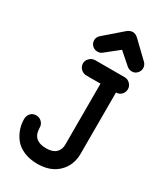

<svg xmlns="http://www.w3.org/2000/svg" viewBox="-223 -987 917 1077"><g transform="rotate(30 235.5 -448.5)"><path d="M186 -708Q167 -708 153.1 -721.4Q139.2 -734.9 139.2 -754.9Q139.2 -776.4 157.2 -791L268.1 -887.2Q286.6 -902.8 305.2 -902.8Q322.8 -902.8 339.8 -887.2L441.9 -789.1Q456.1 -774.9 456.1 -754.9Q456.1 -736.3 442.4 -722.2Q428.7 -708 410.2 -708Q391.1 -708 377 -720.2L301.8 -786.1L214.8 -716.8Q203.6 -708 186 -708ZM209 5.9Q159.7 5.9 121.6 -10.5Q83.5 -26.9 62.3 -53.7Q41 -80.6 30.5 -111.3Q20 -142.1 20 -174.8Q20 -197.3 33.7 -212.2Q47.4 -227.1 69.8 -227.1Q90.8 -227.1 105.5 -212.4Q120.1 -197.8 120.1 -176.8Q120.1 -94.2 209 -94.2Q250 -94.2 271 -113.8Q292 -133.3 292 -165V-561H201.2Q180.2 -561 165 -575.7Q149.9 -590.3 149.9 -610.8Q149.9 -630.4 165.3 -645.3Q180.7 -660.2 201.2 -660.2H392.1Q411.6 -660.2 426.3 -645.3Q440.9 -630.4 440.9 -610.8Q440.9 -590.8 427.2 -576.4Q413.6 -562 395 -562H392.1V-165Q392.1 -89.8 342.8 -42Q293.5 5.9 209 5.9Z"/></g></svg>

Font: Comic Neue
Style: Bold
Weight: 700
Designer: Craig Rozynski
Foundry: Craig Rozynski
Version: Version 2.003;hotconv 1.0.109;makeotfexe 2.5.65596